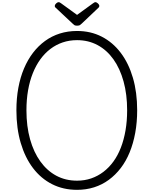

<svg xmlns="http://www.w3.org/2000/svg" viewBox="-20 -1740 1424 1779"><path d="M694 19Q566 19 462.5 -33.5Q359 -86 285.5 -183Q212 -280 172 -415.5Q132 -551 132 -718Q132 -829 150 -926.5Q168 -1024 202.5 -1105.5Q237 -1187 286 -1251Q335 -1315 397.5 -1360.5Q460 -1406 534.5 -1429.5Q609 -1453 694 -1453Q820 -1453 922.5 -1400.5Q1025 -1348 1098.5 -1251Q1172 -1154 1211.5 -1019Q1251 -884 1251 -718Q1251 -607 1233 -509Q1215 -411 1181.5 -329Q1148 -247 1099 -183Q1050 -119 988 -73.5Q926 -28 852 -4.5Q778 19 694 19ZM694 -66Q764 -66 825 -87Q886 -108 938 -147.5Q990 -187 1031 -243.5Q1072 -300 1100 -372.5Q1128 -445 1143 -532Q1158 -619 1158 -718Q1158 -865 1125 -985Q1092 -1105 1031 -1190.5Q970 -1276 884.5 -1322Q799 -1368 694 -1368Q623 -1368 561 -1347Q499 -1326 447 -1286.5Q395 -1247 354 -1190.5Q313 -1134 284 -1061.5Q255 -989 240 -903Q225 -817 225 -718Q225 -570 258.5 -450Q292 -330 354 -244Q416 -158 501.5 -112Q587 -66 694 -66ZM865 -1720Q874 -1720 887 -1708.5Q900 -1697 900 -1686Q900 -1684 899.5 -1680Q899 -1676 894 -1670L738 -1522Q731 -1516 722.5 -1509Q714 -1502 694 -1502Q675 -1502 667 -1509Q659 -1516 652 -1522L494 -1670Q488 -1676 488 -1680Q488 -1684 488 -1686Q488 -1697 500.5 -1708.5Q513 -1720 523 -1720Q529 -1720 535 -1716.5Q541 -1713 548 -1708L694 -1602L840 -1708Q848 -1713 853 -1716.5Q858 -1720 865 -1720Z"/></svg>

Font: Playwrite ID
Style: Regular
Weight: 400
Designer: Veronika Burian, José Scaglione
Foundry: TypeTogether
Version: Version 1.002